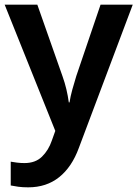

<svg xmlns="http://www.w3.org/2000/svg" viewBox="-20 -563 589 823"><path d="M0 -543H140L248 -236Q258 -208 264.5 -180.5Q271 -153 275 -124H278Q282 -150 290 -179Q298 -208 307 -237L411 -543H549L318 71Q288 153 233.5 196.5Q179 240 101 240Q77 240 58.5 237.5Q40 235 26 232V130Q37 132 52.5 134Q68 136 85 136Q132 136 160 108.5Q188 81 202 40L217 -2Z"/></svg>

Font: Noto Traditional Nushu SemiBold
Style: Regular
Weight: 600
Version: Version 2.003